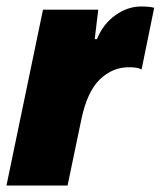

<svg xmlns="http://www.w3.org/2000/svg" viewBox="-22 -574 497 594"><path d="M111 -544H282L271 -453H278Q297 -500 335 -527Q373 -554 415 -554Q439 -554 455 -550L416 -359Q405 -366 377 -366Q326 -366 287 -328.5Q248 -291 230 -206L187 0H-2Z"/></svg>

Font: Mona Sans Black
Style: Italic
Weight: 900
Italic angle: -11.7°
Designer: Deni Anggara
Foundry: GitHub
Version: Version 2.000